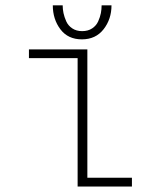

<svg xmlns="http://www.w3.org/2000/svg" viewBox="-20 -680 610 700"><path d="M386.5 -660.5Q386.5 -610.5 357.8 -573.5Q329 -536.5 278.5 -536.5Q228 -536.5 200.2 -573.2Q172.5 -610 172.5 -660.5H208.5Q208.5 -646.5 211.5 -632.2Q214.5 -618 221.5 -602.2Q228.5 -586.5 243.5 -576.5Q258.5 -566.5 279.5 -566.5Q301 -566.5 316 -576.5Q331 -586.5 338 -602.2Q345 -618 347.8 -632.2Q350.5 -646.5 350.5 -660.5ZM298.5 -32H461V0H263V-468H85.5V-500H298.5Z"/></svg>

Font: League Mono Narrow Thin
Style: Regular
Weight: 100
Width: 3
Designer: Tyler Finck
Foundry: The League of Moveable Type / Tyler Finck
Version: Version 2.210